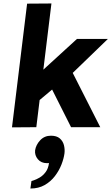

<svg xmlns="http://www.w3.org/2000/svg" viewBox="-20 -732 641 1105"><path d="M160 -116 97 -210 423 -508H601L335 -251L309 -241ZM49 1 136 -711 276 -712 189 0ZM389 0 248 -280 379 -351 557 0ZM155 353Q155 353 156.5 342Q158 331 159.5 320.5Q161 310 161 310Q161 310 175 305.5Q189 301 208 290Q227 279 242.5 258.5Q258 238 262 206Q260 207 256.5 207Q253 207 250 207Q217 207 198 184.5Q179 162 182 133Q187 101 211.5 75Q236 49 273 49Q306 49 324 64.5Q342 80 348 103.5Q354 127 351 151Q347 181 333.5 215.5Q320 250 296 281.5Q272 313 237 333Q202 353 155 353Z"/></svg>

Font: Inclusive Sans
Style: Italic
Weight: 400
Italic angle: -7°
Designer: Olivia King
Foundry: Olivia King
Version: Version 2.004